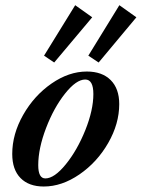

<svg xmlns="http://www.w3.org/2000/svg" viewBox="-20 -696 537 728"><path d="M185.5 -459 147 -484.9 265.1 -676.3 329.6 -630.4ZM354 -459 314.9 -484.9 432.6 -676.3 497.1 -630.4ZM146 11.2Q89.4 11.2 57.9 -20.8Q26.4 -52.7 26.4 -112.3Q26.4 -187.5 67.9 -260.5Q109.4 -333.5 175.3 -379.2Q241.2 -424.8 309.1 -424.8Q367.2 -424.8 399.7 -392.3Q432.1 -359.9 432.1 -301.3Q432.1 -226.6 390.1 -153.6Q348.1 -80.6 281.2 -34.7Q214.4 11.2 146 11.2ZM151.9 -19.5Q186 -19.5 229.5 -73Q272.9 -126.5 303.5 -202.6Q334 -278.8 334 -339.4Q334 -394.5 303.2 -394.5Q269 -394.5 226.6 -341.1Q184.1 -287.6 154.5 -210.2Q125 -132.8 125 -69.8Q125 -19.5 151.9 -19.5Z"/></svg>

Font: Elstob 18pt SemiBold
Style: Italic
Weight: 600
Italic angle: -20°
Designer: Peter S. Baker
Version: Version 1.015